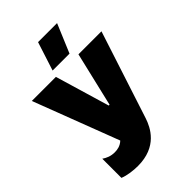

<svg xmlns="http://www.w3.org/2000/svg" viewBox="-277 -846 1156 1156"><g transform="rotate(-45 301.0 -267.5)"><path d="M369 -561 446 -744H284L225 -561ZM182 209C346 209 398 99 418 39L600 -520H404L322 -173H315L212 -520H7L215 25C191 48 163 52 142 52C108 52 83 41 61 26V189C95 203 144 209 182 209Z"/></g></svg>

Font: Fixel Display Black
Style: Regular
Weight: 900
Designer: AlfaBravo + MacPaw
Foundry: Kyrylo Tkachov, Marchela Mozhyna, Serhii Makarenko, Maria Weinstein, Zakhar Kryvoshyya
Version: Version 1.211